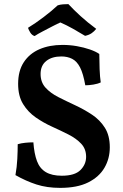

<svg xmlns="http://www.w3.org/2000/svg" viewBox="-20 -903 596 932"><path d="M272 9Q208 9 157 -7.5Q106 -24 55 -53Q62 -92 64 -131.5Q66 -171 66 -203Q83 -208 103 -210Q123 -212 142 -212Q146 -157 159.5 -121Q173 -85 202.5 -67.5Q232 -50 280 -50Q343 -50 370.5 -77.5Q398 -105 398 -142Q398 -180 374 -205.5Q350 -231 312.5 -250Q275 -269 233 -288Q191 -307 153.5 -333Q116 -359 92 -398Q68 -437 68 -496Q68 -559 95.5 -601Q123 -643 171.5 -664Q220 -685 283 -685Q319 -685 353 -679Q387 -673 416 -663Q445 -653 462 -641Q462 -607 463.5 -568Q465 -529 469 -503Q455 -496 433.5 -492.5Q412 -489 394 -489Q384 -546 368.5 -576Q353 -606 330 -617.5Q307 -629 278 -629Q232 -629 204.5 -607Q177 -585 177 -544Q177 -504 201 -477.5Q225 -451 263.5 -431.5Q302 -412 345 -392Q388 -372 426.5 -346.5Q465 -321 489 -283Q513 -245 513 -188Q513 -133 487 -88.5Q461 -44 408 -17.5Q355 9 272 9ZM148 -728Q135 -732 127 -745Q119 -758 116 -768Q152 -790 191 -819.5Q230 -849 260 -877Q272 -881 286 -882Q300 -883 312 -883Q338 -855 371.5 -824.5Q405 -794 447 -763Q438 -751 425 -742Q412 -733 393 -729Q367 -745 335 -763Q303 -781 273 -794Q259 -788 235 -775.5Q211 -763 187 -750.5Q163 -738 148 -728Z"/></svg>

Font: Vollkorn SemiBold
Style: Regular
Weight: 600
Designer: Friedrich Althausen
Foundry: Friedrich Althausen
Version: Version 5.000